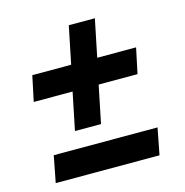

<svg xmlns="http://www.w3.org/2000/svg" viewBox="-95 -707 769 797"><g transform="rotate(-15 290.0 -308.5)"><path d="M181 -187 214 -348H47L70 -457H237L270 -618H382L349 -457H516L493 -348H326L293 -187ZM48 1 70 -113H516L494 1Z"/></g></svg>

Font: Gontserrat
Style: Bold Italic
Weight: 700
Italic angle: -11.3°
Designer: Julieta Ulanovsky
Foundry: Julieta Ulanovsky
Version: Version 6.001